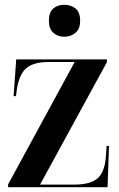

<svg xmlns="http://www.w3.org/2000/svg" viewBox="-20 -785 501 805"><path d="M14 0V-12L293 -525H184Q119 -525 89 -498Q59 -471 50 -406L47 -382H37L48 -536H428V-524L148 -11H290Q361 -11 390.5 -38.5Q420 -66 424 -131L427 -173H437L431 0ZM249 -631Q222 -631 203.5 -647.5Q185 -664 185 -698Q185 -734 203.5 -749.5Q222 -765 249 -765Q277 -765 296.5 -749.5Q316 -734 316 -698Q316 -664 296.5 -647.5Q277 -631 249 -631Z"/></svg>

Font: Noto Serif Display Condensed
Style: Bold
Weight: 700
Width: 3
Designer: Monotype Design Team
Foundry: Monotype Imaging Inc.
Version: Version 2.009